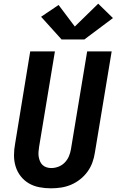

<svg xmlns="http://www.w3.org/2000/svg" viewBox="-20 -1014 640 1042"><path d="M256 8Q224 8 193 2Q162 -4 136.5 -19Q111 -34 92.5 -57.5Q74 -81 65 -110Q56 -139 56 -171Q56 -203 62 -234L144 -735H278L192 -216Q190 -203 189 -189.5Q188 -176 190 -163.5Q192 -151 197 -139Q202 -127 211 -118.5Q220 -110 232.5 -106Q245 -102 258 -102Q278 -102 297.5 -109.5Q317 -117 331.5 -132Q346 -147 354 -166Q362 -185 365 -204L453 -735H586L495 -186Q491 -159 481.5 -132.5Q472 -106 455 -82.5Q438 -59 414.5 -40.5Q391 -22 364.5 -11Q338 0 310.5 4Q283 8 256 8ZM314 -800 203 -923 298 -987 386 -870 513 -994 593 -916 438 -800Z"/></svg>

Font: Iosevka Curly XBdEx
Style: Italic
Weight: 800
Width: 7
Italic angle: -9°
Monospace: yes
Designer: Belleve Invis
Foundry: Belleve Invis
Version: Version 11.1.0; ttfautohint (v1.8.3)